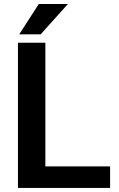

<svg xmlns="http://www.w3.org/2000/svg" viewBox="-20 -920 581 940"><path d="M519 -105.5V0H67.9V-710.9H202.1V-105.5ZM74.2 -752 169.9 -900.4H312.5L179.2 -752Z"/></svg>

Font: Vazirmatn FD SemiBold
Style: Regular
Weight: 600
Designer: Saber Rastikerdar
Foundry: Saber Rastikerdar
Version: Version 33.001